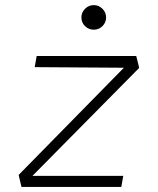

<svg xmlns="http://www.w3.org/2000/svg" viewBox="-20 -739 626 759"><path d="M530.3 -470.7 108.4 -43.9H467.3L459.5 0H64.9L53.7 -47.4L469.7 -471.2L117.2 -473.6L125 -517.6H518.6ZM350.6 -621.6Q330.6 -621.6 316.2 -635.7Q301.8 -649.9 301.8 -669.9Q301.8 -689.9 316.2 -704.3Q330.6 -718.8 350.6 -718.8Q370.6 -718.8 385 -704.3Q399.4 -689.9 399.4 -669.9Q399.4 -649.9 385 -635.7Q370.6 -621.6 350.6 -621.6Z"/></svg>

Font: CaskaydiaCove NFP ExtraLight
Style: Italic
Weight: 200
Italic angle: -10°
Designer: Aaron Bell
Foundry: Saja Typeworks
Version: Version 2111.001; VTT 6.35;Nerd Fonts 3.1.1